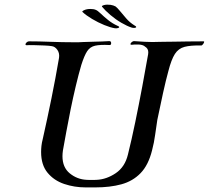

<svg xmlns="http://www.w3.org/2000/svg" viewBox="-20 -813 909 836"><path d="M480 -690Q461 -693 434 -704Q407 -715 381 -730.5Q355 -746 339 -761Q336 -764 347 -769Q358 -774 374 -774Q388 -774 397 -770Q405 -767 418.5 -754Q432 -741 450.5 -726Q469 -711 491 -701Q499 -698 499 -695Q499 -692 492.5 -690.5Q486 -689 480 -690ZM553 -693Q534 -699 509 -713.5Q484 -728 461 -747.5Q438 -767 424 -784Q422 -788 433.5 -791Q445 -794 461 -792Q474 -790 483 -785Q490 -780 502 -765.5Q514 -751 529.5 -733Q545 -715 566 -702Q573 -699 573 -695Q572 -692 565.5 -691.5Q559 -691 553 -693ZM353 3Q304 3 259.5 -12Q215 -27 187 -61Q159 -95 159 -151Q159 -164 160.5 -178Q162 -192 166 -207Q186 -296 204 -384.5Q222 -473 237 -561Q240 -581 230 -595.5Q220 -610 206 -612Q196 -614 172.5 -615Q149 -616 126.5 -616.5Q104 -617 96 -616Q91 -616 91 -620Q91 -624 96 -628.5Q101 -633 106 -633Q146 -633 199.5 -631Q253 -629 299 -629Q311 -629 322 -629Q333 -629 343 -630Q360 -631 392 -631.5Q424 -632 456 -634Q464 -634 464 -625Q464 -621 462 -618.5Q460 -616 455 -617Q416 -619 394 -614Q372 -609 359.5 -590Q347 -571 334 -530Q322 -489 310 -438.5Q298 -388 287.5 -336.5Q277 -285 268.5 -238Q260 -191 254 -158Q253 -151 252.5 -145Q252 -139 252 -133Q252 -84 284 -58Q316 -32 357 -30Q360 -30 369.5 -29.5Q379 -29 389 -29.5Q399 -30 401 -30Q444 -32 484 -59Q524 -86 537 -140Q553 -204 569 -281.5Q585 -359 599.5 -436.5Q614 -514 625 -577Q628 -596 617.5 -605.5Q607 -615 598 -617Q591 -619 585 -619Q579 -619 574 -619Q569 -619 564 -619Q559 -619 553 -618Q548 -618 548 -621Q548 -625 553.5 -629.5Q559 -634 563 -634Q595 -632 610.5 -631Q626 -630 644 -630Q653 -630 664 -630.5Q675 -631 691 -631Q706 -631 735 -631.5Q764 -632 799 -632.5Q834 -633 866 -633Q869 -633 869 -631Q869 -627 864 -620.5Q859 -614 855 -615Q810 -616 783.5 -609Q757 -602 741.5 -578Q726 -554 713 -503Q703 -467 690 -408.5Q677 -350 665 -291Q660 -260 655.5 -226Q651 -192 642 -158Q626 -94 592 -59Q558 -24 508.5 -10.5Q459 3 395 3ZM480 -690Q461 -693 434 -704Q407 -715 381 -730.5Q355 -746 339 -761Q336 -764 347 -769Q358 -774 374 -774Q388 -774 397 -770Q405 -767 418.5 -754Q432 -741 450.5 -726Q469 -711 491 -701Q499 -698 499 -695Q499 -692 492.5 -690.5Q486 -689 480 -690Z"/></svg>

Font: Kings
Style: Regular
Weight: 400
Designer: Robert E. Leuschke
Foundry: Robert E. Leuschke
Version: Version 1.010; ttfautohint (v1.8.3)